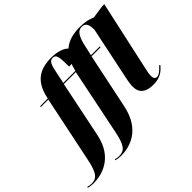

<svg xmlns="http://www.w3.org/2000/svg" viewBox="-351 -1070 1611 1611"><g transform="rotate(-45 454.0 -265.0)"><path d="M-79 240C24 240 185 196 230 -22L334 -526H476L355 66C328 199 297 230 234 230C220 230 201 226 190 223L188 232C200 236 229 240 249 240C352 240 512 196 560 -34L663 -526H769L771 -536H666L688 -634C707 -720 734 -760 779 -760C825 -760 838 -727 838 -666L740 -197C728 -142 727 -117 727 -99C727 -26 776 10 862 10C945 10 985 -25 1019 -65L1012 -73C980 -37 952 -15 930 -15C909 -15 899 -31 899 -54C899 -81 902 -97 912 -141L1048 -760H1023L906 -743C874 -758 832 -770 768 -770C691 -770 624 -755 572 -709C544 -738 489 -758 416 -758C267 -758 192 -691 160 -565L153 -536L62 -535L61 -526H150L27 66C0 199 -31 230 -94 230C-108 230 -127 226 -137 223L-140 232C-128 236 -99 240 -79 240ZM337 -536 364 -663C378 -729 394 -748 424 -748C463 -748 469 -715 469 -598C480 -598 490 -598 500 -599C494 -585 489 -569 485 -552L481 -536Z"/></g></svg>

Font: Noto Serif Display SemiCondensed Black
Style: Italic
Weight: 900
Width: 4
Italic angle: -12°
Designer: Monotype Design Team
Foundry: Monotype Imaging Inc.
Version: Version 2.009